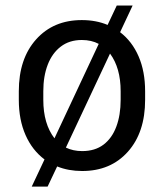

<svg xmlns="http://www.w3.org/2000/svg" viewBox="-20 -611 575 697"><path d="M416 -494.1Q459.5 -460.9 483.2 -406.2Q506.8 -351.6 506.8 -279.8V-248.5Q506.8 -130.4 444.3 -60.3Q381.8 9.8 278.3 9.8Q228.5 9.8 187.5 -6.8L152.8 66.4H95.2L141.6 -32.2Q97.2 -65.4 72.8 -120.6Q48.3 -175.8 48.3 -248.5V-279.8Q48.3 -397.9 111.1 -468Q173.8 -538.1 276.9 -538.1Q329.1 -538.1 370.6 -520.5L403.8 -590.8H461.4ZM137.2 -248.5Q137.2 -161.6 177.7 -108.9L338.4 -451.7Q312 -465.8 276.9 -465.8Q231.9 -465.8 200.7 -441.9Q169.4 -418 153.3 -376.2Q137.2 -334.5 137.2 -279.8ZM418 -248.5V-279.8Q418 -364.3 379.4 -416.5L219.2 -75.2Q245.6 -62.5 278.3 -62.5Q324.7 -62.5 355.7 -85.9Q386.7 -109.4 402.3 -151.4Q418 -193.4 418 -248.5Z"/></svg>

Font: Robert Sans Medium
Style: Regular
Weight: 500
Designer: Christian Robertson (extended by Adam Twardoch)
Foundry: Google
Version: Version 12.135;April 2, 2019;FontCreator 11.5.0.2425 64-bit;